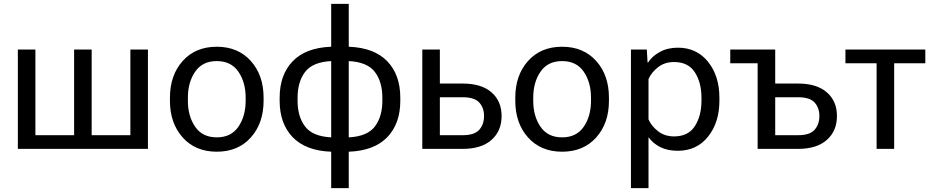

<svg xmlns="http://www.w3.org/2000/svg" viewBox="-20 -770 4820 993"><path d="M72.3 0V-513.7H163.1V-70.8H363.3V-513.7H454.1V-70.8H654.3V-513.7H745.1V0Z M858.9 -249V-264.6Q858.9 -380.9 924.8 -454.6Q990.7 -528.3 1101.1 -528.3Q1211.4 -528.3 1277.3 -454.6Q1343.3 -380.9 1343.3 -264.6V-249Q1343.3 -132.8 1277.3 -59.1Q1211.4 14.6 1101.1 14.6Q990.7 14.6 924.8 -59.1Q858.9 -132.8 858.9 -249ZM951.7 -264.6V-249Q951.7 -169.4 989.3 -114.5Q1026.9 -59.6 1101.1 -59.6Q1175.3 -59.6 1212.9 -114.5Q1250.5 -169.4 1250.5 -249V-264.6Q1250.5 -344.2 1212.9 -399.2Q1175.3 -454.1 1101.1 -454.1Q1026.9 -454.1 989.3 -399.2Q951.7 -344.2 951.7 -264.6Z M1519 -249Q1519 -167 1557.9 -115.7Q1596.7 -64.5 1692.9 -59.6V-454.1Q1596.7 -449.2 1557.9 -397.9Q1519 -346.7 1519 -264.6ZM1957.5 -264.6Q1957.5 -346.7 1918.7 -397.9Q1879.9 -449.2 1783.7 -454.1V-59.6Q1879.9 -64.5 1918.7 -115.7Q1957.5 -167 1957.5 -249ZM1692.9 14.6Q1561.5 9.8 1493.9 -60.3Q1426.3 -130.4 1426.3 -249V-264.6Q1426.3 -383.3 1493.9 -453.4Q1561.5 -523.4 1692.9 -528.3V-750H1783.7V-528.3Q1915 -523.4 1982.7 -453.4Q2050.3 -383.3 2050.3 -264.6V-249Q2050.3 -130.4 1982.7 -60.3Q1915 9.8 1783.7 14.6V203.1H1692.9Z M2254.9 -513.7V-337.9H2373Q2469.7 -337.9 2522 -292.5Q2574.2 -247.1 2574.2 -169.9Q2574.2 -92.8 2522 -46.4Q2469.7 0 2373 0H2164.1V-513.7ZM2373 -267.1H2254.9V-70.8H2373Q2434.1 -70.8 2458.7 -98.9Q2483.4 -127 2483.4 -169.9Q2483.4 -212.4 2458.7 -239.7Q2434.1 -267.1 2373 -267.1Z M2645 -249V-264.6Q2645 -380.9 2710.9 -454.6Q2776.9 -528.3 2887.2 -528.3Q2997.6 -528.3 3063.5 -454.6Q3129.4 -380.9 3129.4 -264.6V-249Q3129.4 -132.8 3063.5 -59.1Q2997.6 14.6 2887.2 14.6Q2776.9 14.6 2710.9 -59.1Q2645 -132.8 2645 -249ZM2737.8 -264.6V-249Q2737.8 -169.4 2775.4 -114.5Q2813 -59.6 2887.2 -59.6Q2961.4 -59.6 2999 -114.5Q3036.6 -169.4 3036.6 -249V-264.6Q3036.6 -344.2 2999 -399.2Q2961.4 -454.1 2887.2 -454.1Q2813 -454.1 2775.4 -399.2Q2737.8 -344.2 2737.8 -264.6Z M3243.2 203.1V-513.7H3325.2L3329.1 -446.8H3332Q3351.6 -478.5 3391.8 -501Q3432.1 -523.4 3485.8 -523.4Q3583.5 -523.4 3642.1 -450.2Q3700.7 -377 3700.7 -264.6V-249Q3700.7 -136.7 3642.1 -63.5Q3583.5 9.8 3485.8 9.8Q3432.1 9.8 3394.3 -9.5Q3356.4 -28.8 3334 -60.5V203.1ZM3334 -152.3Q3349.1 -118.2 3383.3 -91.3Q3417.5 -64.5 3466.3 -64.5Q3539.6 -64.5 3573.7 -117.7Q3607.9 -170.9 3607.9 -249V-264.6Q3607.9 -342.8 3573.7 -396Q3539.6 -449.2 3466.3 -449.2Q3417.5 -449.2 3383.3 -422.4Q3349.1 -395.5 3334 -361.3Z M3756.8 -442.9V-513.7H3989.3V-337.9H4107.4Q4204.1 -337.9 4256.3 -292.5Q4308.6 -247.1 4308.6 -169.9Q4308.6 -92.8 4256.3 -46.4Q4204.1 0 4107.4 0H3898.4V-442.9ZM4107.4 -267.1H3989.3V-70.8H4107.4Q4168.5 -70.8 4193.1 -98.9Q4217.8 -127 4217.8 -169.9Q4217.8 -212.4 4193.1 -239.7Q4168.5 -267.1 4107.4 -267.1Z M4352.5 -442.9V-513.7H4765.6V-442.9H4604.5V0H4513.7V-442.9Z"/></svg>

Font: RobotoFlex
Style: Regular
Weight: 400
Designer: Berlow after Robertson
Foundry: Google
Version: Version 2.136